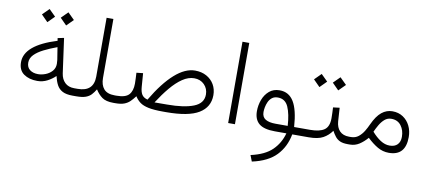

<svg xmlns="http://www.w3.org/2000/svg" viewBox="-77 -930 3327 1482"><g transform="rotate(10 1586.5 -189.0)"><path d="M305.2 -576.7 356.4 -627.9 408.2 -576.7 356.4 -524.9ZM157.7 -576.7 209 -627.9 260.7 -576.7 209 -524.9ZM62.5 -186.5Q62.5 -319.8 312 -397L308.6 -417.5L357.4 -427.7L395 -155.8Q401.4 -111.3 428.7 -85Q456.1 -58.6 501.5 -58.6H516.6V0H499.5Q449.2 0 420.2 -15.1Q391.1 -30.3 375.7 -58.8Q360.4 -87.4 351.1 -127.9Q324.7 -102.1 288.8 -83.3Q252.9 -64.5 210.4 -64.5Q146.5 -64.5 104.5 -94Q62.5 -123.5 62.5 -186.5ZM319.8 -348.6Q262.7 -327.6 217 -304.7Q171.4 -281.7 144.8 -254.4Q118.2 -227.1 118.2 -192.4Q118.2 -155.3 143.3 -136.2Q168.5 -117.2 207.5 -117.2Q236.3 -117.2 266.4 -128.9Q296.4 -140.6 316.9 -163.8Q337.4 -187 337.4 -220.7Q337.4 -236.8 335.4 -251Z M676.8 -80.6Q661.6 -55.2 645 -37.4Q628.4 -19.5 601.6 -9.8Q574.7 0 527.8 0H497.1V-58.6H528.8Q652.8 -58.6 653.8 -175.3V-637.7H707V-175.3Q707 -120.6 733.6 -89.6Q760.3 -58.6 819.3 -58.6H834V0H819.3Q760.3 0 730 -22Q699.7 -43.9 676.8 -80.6Z M1074.2 -70.3Q1157.2 -210.4 1238.8 -282.7Q1320.3 -355 1397.9 -355Q1449.2 -355 1487.8 -333.7Q1526.4 -312.5 1547.9 -275.6Q1569.3 -238.8 1569.3 -191.4Q1568.8 -98.1 1488.3 -49.1Q1407.7 0 1232.4 0H1207.5Q1136.7 0 1094 -8.8Q1051.3 -17.6 1026.9 -35.6Q1002.4 -53.7 985.4 -81.1Q966.3 -55.7 947.8 -37.6Q929.2 -19.5 903.1 -9.8Q877 0 834 0H814.5L814.9 -58.6H834Q903.8 -58.6 930.7 -88.4Q957.5 -118.2 957.5 -174.8Q957.5 -193.8 956.3 -216.8Q955.1 -239.7 954.1 -259.8L1005.4 -265.6L1013.2 -160.6Q1016.1 -120.6 1029.5 -99.6Q1043 -78.6 1074.2 -70.3ZM1230.5 -59.1Q1361.3 -59.1 1436.5 -88.4Q1511.7 -117.7 1511.7 -187Q1511.7 -232.9 1481 -264.2Q1450.2 -295.4 1401.9 -295.4Q1356 -295.4 1310.1 -264.4Q1264.2 -233.4 1219.5 -179.9Q1174.8 -126.5 1131.3 -58.6Z M1718.8 -637.7H1772V-0.5H1718.8Z M2067.4 -318.4Q2139.6 -318.4 2178.2 -255.4Q2216.8 -192.4 2225.6 -58.6H2296.4V0H2221.2Q2202.6 100.1 2138.4 167Q2074.2 233.9 1950.2 260.7L1931.6 212.9Q2041.5 188.5 2097.7 133.8Q2153.8 79.1 2175.3 0H2084.5Q1999 0 1960.2 -32.2Q1921.4 -64.5 1921.4 -129.9Q1921.4 -176.3 1937.5 -219.5Q1953.6 -262.7 1986.1 -290.5Q2018.6 -318.4 2067.4 -318.4ZM2175.3 -58.6Q2169.9 -150.4 2145.5 -205.8Q2121.1 -261.2 2063 -261.2Q2035.2 -261.2 2017.6 -247.3Q2000 -233.4 1990.2 -212.2Q1980.5 -190.9 1976.6 -169.4Q1972.7 -147.9 1972.7 -132.3Q1972.7 -92.3 2001 -75.4Q2029.3 -58.6 2079.6 -58.6Z M2670.9 0H2656.2Q2617.7 0 2595 -10.3Q2572.3 -20.5 2557.6 -39.1Q2543 -57.6 2529.3 -82.5Q2502 -43.9 2462.2 -22Q2422.4 0 2349.6 0H2276.9V-58.6H2350.6Q2425.3 -58.6 2461.4 -83.7Q2497.6 -108.9 2498 -174.3Q2498 -195.3 2497.1 -217.5Q2496.1 -239.7 2495.1 -259.8L2545.9 -266.1L2552.7 -160.6Q2556.2 -112.8 2582.3 -85.7Q2608.4 -58.6 2656.2 -58.6H2670.9ZM2460.4 -447.8 2511.7 -499 2563.5 -447.8 2511.7 -396ZM2313 -447.8 2364.3 -499 2416 -447.8 2364.3 -396Z M2808.1 -76.7Q2778.3 -42.5 2745.4 -21.2Q2712.4 0 2672.4 0H2651.4V-58.6H2669.9Q2705.1 -58.6 2729.5 -78.1Q2753.9 -97.7 2770.8 -125.7Q2787.6 -153.8 2799.3 -180.2Q2831.1 -249.5 2868.9 -279.8Q2906.7 -310.1 2952.6 -310.1Q3000.5 -310.1 3035.9 -286.6Q3071.3 -263.2 3090.8 -223.6Q3110.4 -184.1 3110.4 -135.3Q3110.4 10.7 2979.5 10.7Q2931.6 10.7 2890.6 -13.2Q2849.6 -37.1 2808.1 -76.7ZM2835 -129.4Q2868.7 -90.8 2903.8 -68.1Q2939 -45.4 2975.6 -45.4Q3015.6 -45.4 3036.9 -67.4Q3058.1 -89.4 3058.1 -127.9Q3058.1 -179.7 3031 -215.6Q3003.9 -251.5 2954.6 -251.5Q2924.3 -251.5 2902.1 -232.2Q2879.9 -212.9 2863.5 -184.6Q2847.2 -156.2 2835 -129.4Z"/></g></svg>

Font: Vazir Thin FD
Style: Thin-FD
Weight: 100
Designer: Saber Rastikerdar
Foundry: Saber Rastikerdar
Version: Version 30.0.0